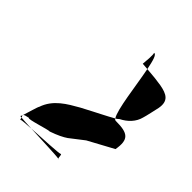

<svg xmlns="http://www.w3.org/2000/svg" viewBox="-154 -691 687 687"><g transform="rotate(45 190.0 -347.0)"><path d="M52 -111C49 -105 45 -105 56 -104C55 -106 56 -108 55 -107C53 -108 53 -110 52 -111ZM251 -545C265 -475 277 -365 295 -339C301 -342 305 -346 307 -348C335 -362 356 -384 363 -412C366 -420 377 -471 378 -475C386 -518 363 -530 324 -537C306 -540 281 -543 251 -545ZM227 -603C231 -598 227 -556 226 -547C235 -546 243 -546 251 -545C244 -581 237 -606 227 -603ZM53 -115C57 -118 64 -120 75 -122C73 -114 155 -142 162 -140C191 -150 211 -160 224 -169C236 -178 254 -192 277 -210L373 -262C383 -320 365 -334 303 -334C300 -334 297 -335 295 -339C271 -325 226 -303 221 -300C205 -292 190 -284 179 -278C137 -254 91 -229 73 -176C70 -173 59 -133 53 -115ZM52 -111C52 -112 53 -113 53 -115C52 -114 51 -112 52 -111ZM108 -101C162 -98 239 -96 252 -93C250 -99 251 -115 246 -111C242 -108 162 -104 108 -101ZM252 -93C253 -91 253 -91 254 -92C254 -92 254 -93 252 -93ZM56 -104C56 -100 57 -93 60 -96C61 -98 82 -99 108 -101C85 -102 66 -103 56 -104Z"/></g></svg>

Font: Arrow
Style: Ita
Weight: 400
Version: Version 0.23